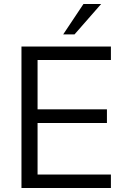

<svg xmlns="http://www.w3.org/2000/svg" viewBox="-20 -946 628 966"><path d="M88 0V-712H538V-644H169V-396H518V-327H169V-68H538V0ZM355 -773H298L400 -926H489Z"/></svg>

Font: Muli-Regular
Style: Regular
Weight: 400
Version: Version 2.000